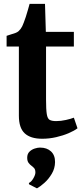

<svg xmlns="http://www.w3.org/2000/svg" viewBox="-20 -724 442 1015"><path d="M203 9.5Q141.4 9.5 110.6 -19.2Q79.8 -47.9 79.8 -112V-478.1H14.9V-534.6Q26.4 -538.8 38.6 -542.3Q50.8 -545.8 61.1 -549.5Q71.4 -553.3 77.6 -558.7Q84.2 -564.8 88.9 -571Q93.6 -577.2 97.6 -585.3Q101.5 -593.5 105.6 -604.5Q110.9 -617.3 116.4 -634.8Q121.9 -652.4 127.3 -670.8Q132.7 -689.1 136.5 -703.6H217.9L222.3 -555.7H370.5V-478.1H223.4V-198.1Q223.4 -145.1 227.3 -120.9Q231.1 -96.6 242.8 -90.2Q254.5 -83.8 277.2 -83.8Q301.9 -83.8 328.3 -89.8Q354.7 -95.7 370.5 -101.9L389.7 -45.9Q372.7 -32.7 343 -20Q313.4 -7.3 277 1.1Q240.6 9.5 203 9.5ZM271 133Q270.6 166.3 253.8 194.6Q236.9 223 214.6 242.8Q192.3 262.7 176.2 271.3H174.4L133.9 250.5L132.4 243.4Q145.6 237.7 156.3 218.9Q167.1 200.2 167.1 188Q167.1 172.2 160.4 164.8Q153.6 157.3 146.5 152.3Q138.6 146.8 131.2 137.2Q123.8 127.5 123.8 109.8Q123.8 89.5 135.8 77.8Q147.8 66.1 163.6 61.2Q179.3 56.3 189.6 56.3H192.8Q227.7 56.3 249.6 76.4Q271.4 96.6 271 133Z"/></svg>

Font: Merriweather Light
Style: Regular
Weight: 300
Version: Version 2.100